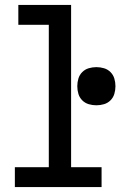

<svg xmlns="http://www.w3.org/2000/svg" viewBox="-20 -755 540 775"><path d="M40 0V-80H177V-655H54V-735H267V-80H390V0ZM369 -330Q353 -330 338 -334.5Q323 -339 312 -350Q301 -361 296.5 -376Q292 -391 292 -407Q292 -423 296.5 -438Q301 -453 312 -464Q323 -475 338 -479.5Q353 -484 369 -484Q385 -484 400 -479.5Q415 -475 426 -464Q437 -453 441.5 -438Q446 -423 446 -407Q446 -391 441.5 -376Q437 -361 426 -350Q415 -339 400 -334.5Q385 -330 369 -330Z"/></svg>

Font: Iosevka Medium
Style: Regular
Weight: 500
Monospace: yes
Designer: Belleve Invis
Foundry: Belleve Invis
Version: Version 32.5.0; ttfautohint (v1.8.4)